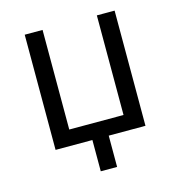

<svg xmlns="http://www.w3.org/2000/svg" viewBox="-100 -603 772 831"><g transform="rotate(-15 286.5 -188.0)"><path d="M250 0V140.1H323.2V0H487.8V-516.1H408.2V-69.8H165V-516.1H85V0Z"/></g></svg>

Font: Plexus Sans
Style: Regular
Weight: 400
Version: Version 2.001;PS 002.001;hotconv 1.0.70;makeotf.lib2.5.58329